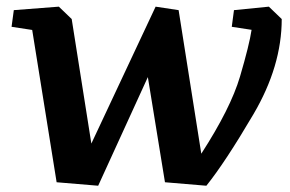

<svg xmlns="http://www.w3.org/2000/svg" viewBox="-20 -561 892 591"><path d="M22.5 -529.8 161.1 -540.5 200.7 -502.4 261.2 -119.1 459 -540.5 529.8 -529.8 599.6 -87.9Q689.9 -227.5 718.8 -325.4Q747.6 -423.3 754.4 -469.2L693.4 -478.5L700.2 -529.8L807.6 -540.5L847.2 -502.4Q847.2 -357.4 760 -209.2Q672.9 -61 615.2 10.7L487.8 0L435.1 -323.7L282.2 10.7L154.3 0L79.1 -468.8L15.6 -478.5Z"/></svg>

Font: NoticiaText-BoldItalic
Style: Bold Italic
Weight: 700
Italic angle: -8°
Designer: JM Sole
Foundry: JM Sole
Version: Version 1.003